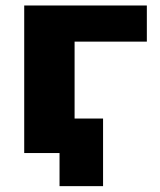

<svg xmlns="http://www.w3.org/2000/svg" viewBox="-20 -544 572 685"><path d="M246.1 -121.1H347.7V120.1H192.4V2H185.5H66.4V-524.4H503.9V-395.5H246.1Z"/></svg>

Font: Gen Shin Gothic Heavy
Style: Bold
Weight: 900
Designer: [Source Han Sans]
Ryoko NISHIZUKA  (kana & ideographs); Paul D. Hunt (Latin, Greek & Cyrillic); Wenlong ZHANG  (bopomofo
Version: Version 1.002.20150607